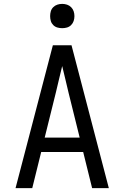

<svg xmlns="http://www.w3.org/2000/svg" viewBox="-20 -968 640 988"><path d="M60 0 188 -490 252 -735H348L412 -490L540 0H454L408 -186H192L146 0ZM210 -260H390L333 -490Q325 -525 316.5 -559.5Q308 -594 300 -628Q292 -594 283.5 -559.5Q275 -525 267 -490ZM300 -823Q287 -823 275 -826.5Q263 -830 254 -839Q245 -848 241.5 -860Q238 -872 238 -885Q238 -898 241.5 -910Q245 -922 254 -931Q263 -940 275 -944Q287 -948 300 -948Q313 -948 325 -944Q337 -940 346 -931Q355 -922 359 -910Q363 -898 363 -885Q363 -872 359 -860Q355 -848 346 -839Q337 -830 325 -826.5Q313 -823 300 -823Z"/></svg>

Font: Iosevka Meiseki Sans
Style: Regular
Weight: 400
Monospace: yes
Designer: Belleve Invis
Foundry: Belleve Invis
Version: Version 11.2.6; ttfautohint (v1.8.4)